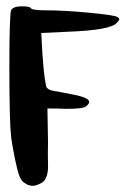

<svg xmlns="http://www.w3.org/2000/svg" viewBox="-20 -689 408 611"><path d="M15.6 -657.2Q23.4 -668.9 48.8 -668.9Q75.2 -668.9 78.1 -663.1Q82 -656.2 126 -656.2Q182.6 -656.2 264.6 -648.4Q346.7 -640.6 353.5 -634.8Q359.4 -631.8 359.4 -627.9Q359.4 -627.9 359.4 -627.9Q359.4 -624 351.6 -616.2Q332 -592.8 193.4 -587.9Q166 -586.9 111.3 -584Q111.3 -579.1 112.3 -566.4Q114.3 -517.6 119.1 -466.8Q125 -415 128.9 -410.2Q134.8 -402.3 152.3 -399.4Q161.1 -398.4 214.8 -387.7Q264.6 -377.9 263.7 -364.3Q263.7 -358.4 253.9 -350.6Q243.2 -341.8 185.5 -342.8Q168 -343.8 130.9 -343.8Q131.8 -317.4 132.8 -237.3Q131.8 -193.4 132.8 -168.9Q133.8 -143.6 128.9 -129.9Q124 -116.2 118.2 -111.3Q113.3 -106.4 98.6 -100.6Q91.8 -97.7 84 -97.7Q73.2 -97.7 63.5 -103.5Q50.8 -110.4 45.9 -120.1Q40 -129.9 33.2 -158.2Q22.5 -204.1 15.6 -251Q9.8 -301.8 9.8 -473.6Q9.8 -644.5 15.6 -657.2Z"/></svg>

Font: CillaFHscript
Style: Medium
Weight: 400
Designer: Cecilia Bingert
Version: Version 001.000